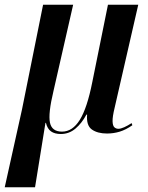

<svg xmlns="http://www.w3.org/2000/svg" viewBox="-51 -556 627 811"><path d="M-31 235 42 -94 131 -536H258L175 -172Q152 -76 160 -38Q168 0 211 0Q255 0 286 -49.5Q317 -99 339 -210L405 -536H533L433 -100Q424 -63 424.5 -44Q425 -25 432 -18.5Q439 -12 449 -12Q459 -12 473.5 -18.5Q488 -25 505 -36L508 -27Q481 -8 455 0Q429 8 401 8Q361 8 337 -9Q313 -26 317 -72H314Q295 -36 268 -13Q241 10 206 10Q180 10 164.5 -1Q149 -12 143 -37H141L97 235Z"/></svg>

Font: Noto Serif Display Condensed SemiBold
Style: Italic
Weight: 600
Width: 3
Italic angle: -12°
Designer: Monotype Design Team
Foundry: Monotype Imaging Inc.
Version: Version 2.009